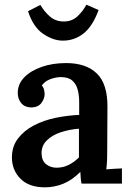

<svg xmlns="http://www.w3.org/2000/svg" viewBox="-20 -786 561 822"><path d="M329 0Q326 -15 325.5 -25.5Q325 -36 324 -50Q289 -15 251 0.5Q213 16 172 16Q104 16 67.5 -21Q31 -58 31 -112Q31 -159 57 -193Q83 -227 125 -249Q167 -271 218 -281.5Q269 -292 319 -294V-349Q319 -378 312.5 -402.5Q306 -427 289 -441.5Q272 -456 239 -456Q216 -455 194 -446.5Q172 -438 159 -420Q167 -411 169 -400.5Q171 -390 171 -382Q171 -364 157 -345Q143 -326 112 -326Q85 -327 70.5 -345Q56 -363 56 -388Q56 -426 83.5 -454.5Q111 -483 158 -499.5Q205 -516 263 -516Q349 -516 395 -471Q441 -426 440 -327Q440 -274 439.5 -234.5Q439 -195 439 -143Q439 -128 438.5 -105.5Q438 -83 435 -61Q473 -64 502 -65V0ZM318 -235Q278 -232 241 -220Q204 -208 180.5 -185Q157 -162 158 -128Q159 -97 178 -82.5Q197 -68 222 -68Q250 -68 274 -80Q298 -92 318 -112Q318 -122 318 -133Q318 -144 318 -155Q318 -169 318 -190Q318 -211 318 -235ZM249 -612Q208 -612 165 -641Q122 -670 100 -738L153 -765Q169 -737 193.5 -715.5Q218 -694 253 -694Q288 -694 311.5 -716Q335 -738 350 -766L402 -743Q377 -674 338 -643Q299 -612 249 -612Z"/></svg>

Font: Lora SemiBold
Style: Regular
Weight: 600
Designer: Olga Karpushina, Alexei Vanyashin (Cyrillic)
Foundry: Cyreal
Version: Version 3.011; ttfautohint (v1.8.4.7-5d5b)